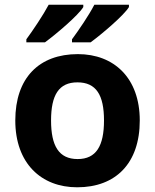

<svg xmlns="http://www.w3.org/2000/svg" viewBox="-20 -837 659 816"><path d="M528 -807V-817H381C358 -772 314 -708 286 -670V-657H365C414 -693 507 -772 528 -807ZM334 -807V-817H187C163 -772 120 -708 92 -670V-657H171C220 -693 313 -772 334 -807ZM574 -325C574 -506 464 -607 311 -607C146 -607 45 -506 45 -325C45 -143 155 -41 308 -41C472 -41 574 -143 574 -325ZM197 -325C197 -433 230 -487 309 -487C389 -487 422 -433 422 -325C422 -217 389 -161 310 -161C230 -161 197 -217 197 -325Z"/></svg>

Font: Noto Sans Tamil UI
Style: Bold
Weight: 700
Designer: Jelle Bosma - Monotype Design Team
Foundry: Monotype Imaging Inc.
Version: Version 2.004